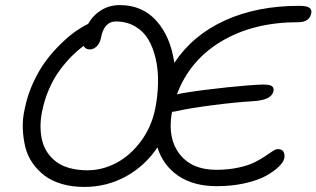

<svg xmlns="http://www.w3.org/2000/svg" viewBox="-20 -714 1254 761"><path d="M314 26.9Q264.6 26.9 224.4 14.9Q184.1 2.9 156.2 -18.3Q128.4 -39.6 108.4 -68.6Q88.4 -97.7 80.1 -132.1Q71.8 -166.5 70.3 -204.8Q68.8 -243.2 78.1 -283.2Q88.9 -337.9 112.5 -388.4Q136.2 -439 163.6 -475.1Q190.9 -511.2 222.9 -542Q254.9 -572.8 280.8 -590.6Q306.6 -608.4 329.1 -619.1Q348.6 -653.3 381.1 -673.6Q413.6 -693.8 455.1 -693.8Q544.4 -693.8 600.3 -631.1Q656.2 -568.4 670.9 -464.8Q743.7 -574.7 871.1 -632.8Q998.5 -690.9 1165 -690.9Q1195.8 -690.9 1206.1 -683.3Q1216.3 -675.8 1213.9 -662.1Q1207 -626 1162.1 -626Q984.4 -626 857.7 -550.3Q731 -474.6 681.2 -339.8Q682.1 -339.8 705.1 -345.2Q784.7 -357.9 880.4 -367.9Q976.1 -377.9 1022.9 -378.9Q1048.8 -378.9 1057.6 -372.6Q1066.4 -366.2 1064 -353Q1056.6 -316.9 982.9 -313Q911.6 -308.6 822.8 -297.1Q733.9 -285.6 681.2 -273.9Q670.9 -271 662.1 -271Q662.1 -268.1 660.2 -262.2Q644.5 -162.6 692.9 -101.8Q741.2 -41 836.9 -41Q884.8 -41 924.3 -49.6Q963.9 -58.1 987.8 -70.1Q1011.7 -82 1029.5 -94Q1047.4 -106 1060.1 -114.5Q1072.8 -123 1081.1 -123Q1098.1 -123 1103.8 -112.3Q1109.4 -101.6 1106.9 -86.9Q1104 -71.8 1085.2 -53.5Q1066.4 -35.2 1034.7 -17.3Q1002.9 0.5 951.2 12.2Q899.4 23.9 838.9 23.9Q747.1 23.9 686.5 -17.3Q626 -58.6 604 -129.9Q554.7 -56.2 479 -14.6Q403.3 26.9 314 26.9ZM147 -272.9Q140.6 -242.2 140.6 -213.6Q140.6 -185.1 146.7 -158.7Q152.8 -132.3 167.2 -110.6Q181.6 -88.9 202.9 -72.8Q224.1 -56.6 255.9 -47.9Q287.6 -39.1 327.1 -39.1Q386.2 -39.1 441.7 -68.6Q497.1 -98.1 538.8 -154.5Q580.6 -210.9 595.2 -283.2Q605.5 -335.4 606.4 -385Q607.4 -434.6 597.7 -479Q587.9 -523.4 568.4 -556.6Q548.8 -589.8 515.6 -609.4Q482.4 -628.9 439 -628.9Q392.1 -628.9 379.9 -563Q375.5 -542 363 -530Q350.6 -518.1 335.9 -518.1Q318.8 -518.1 311 -532.2Q287.1 -514.2 264.2 -491.2Q241.2 -468.3 217.3 -436.3Q193.4 -404.3 174.8 -361.8Q156.2 -319.3 147 -272.9Z"/></svg>

Font: Shantell Sans Bouncy
Style: Italic
Weight: 300
Italic angle: -11.31°
Designer: Stephen Nixon, Anya Danilova, Shantell Martin
Foundry: Arrow Type
Version: Version 1.006;[9816181b4]